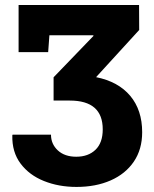

<svg xmlns="http://www.w3.org/2000/svg" viewBox="-20 -548 612 761"><path d="M283.2 192.9Q212.4 192.9 154.1 169.4Q95.7 146 61.5 100.3Q27.3 54.7 28.8 -11.2L29.8 -14.2H182.1Q182.1 22.9 209.2 48.1Q236.3 73.2 282.2 73.2Q329.6 73.2 358.4 45.7Q387.2 18.1 387.2 -35.2Q387.2 -149.4 256.8 -149.4H192.4V-241.7L350.6 -405.8L349.6 -408.2H175.8L170.9 -341.3H53.7V-528.3H531.2L531.7 -429.2L360.8 -242.2Q448.7 -224.6 496.1 -168.2Q543.5 -111.8 543.5 -23.9Q543.5 43.9 510.5 92.5Q477.5 141.1 418.7 167Q359.9 192.9 283.2 192.9Z"/></svg>

Font: Roboto Slab ExtraBold
Style: Regular
Weight: 800
Designer: Google
Version: Version 2.001; ttfautohint (v1.8.3)